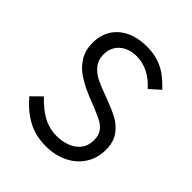

<svg xmlns="http://www.w3.org/2000/svg" viewBox="-204 -866 1008 1008"><g transform="rotate(45 300.0 -362.0)"><path d="M301.5 -67Q341.5 -67 376.8 -79.8Q412 -92.5 434.5 -120.5Q457 -148.5 457 -191.5Q457 -226 441.5 -247.8Q426 -269.5 400.2 -283Q374.5 -296.5 323.5 -317Q279.5 -333.5 250.5 -347Q206.5 -367 172.2 -390.5Q138 -414 113.8 -453Q89.5 -492 89.5 -547Q89.5 -602 115.2 -644.8Q141 -687.5 190 -711.2Q239 -735 306 -735Q354 -735 392 -722.5Q430 -710 460.5 -687.5Q491 -665 523 -631L466 -580Q432.5 -618 391 -639.5Q349.5 -661 303 -661Q263.5 -661 233.5 -645.5Q203.5 -630 187.8 -602.5Q172 -575 173.5 -540Q175 -500 197.5 -473.8Q220 -447.5 252.5 -431.5Q285 -415.5 340 -396Q405 -372 443.8 -351.8Q482.5 -331.5 509.8 -294.5Q537 -257.5 537 -199Q537 -138 506.8 -90.2Q476.5 -42.5 422.5 -15.8Q368.5 11 299 11Q221.5 11 162 -22Q102.5 -55 53.5 -113.5L108 -167Q158.5 -114.5 203.5 -90.8Q248.5 -67 301.5 -67Z"/></g></svg>

Font: JuliaMono
Style: Regular
Weight: 400
Monospace: yes
Designer: cormullion
Foundry: corm
Version: Version 0.055; ttfautohint (v1.8.4)